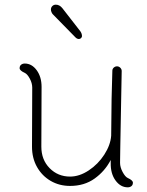

<svg xmlns="http://www.w3.org/2000/svg" viewBox="-20 -787 629 822"><path d="M549 -5Q549 5 542.5 10Q536 15 527 15Q496 15 474.5 -14.5Q453 -44 454 -90V-102Q429 -54 385 -22.5Q341 9 280 9Q234 9 197 -12.5Q160 -34 138.5 -72Q117 -110 117 -159L118 -412Q118 -431 107.5 -450.5Q97 -470 86 -475Q64 -485 64 -495Q64 -505 70.5 -510Q77 -515 86 -515Q116 -515 137 -486.5Q158 -458 158 -415L157 -159Q157 -103 192.5 -67Q228 -31 280 -31Q320 -31 360 -57.5Q400 -84 426.5 -125Q453 -166 456 -206Q457 -382 461 -484Q461 -492 467 -497.5Q473 -503 481 -503Q489 -503 495 -497Q501 -491 501 -483Q500 -463 495 -159L494 -90Q494 -71 505 -50.5Q516 -30 527 -25Q549 -15 549 -5ZM303 -627 206 -726Q203 -729 200.5 -735Q198 -741 198 -746Q198 -755 204 -761Q210 -767 219 -767Q235 -767 247 -752L324 -653Q331 -643 331 -632Q331 -628 327 -624Q323 -620 318 -620Q310 -620 303 -627Z"/></svg>

Font: Tsukimi Rounded Light
Style: Regular
Weight: 300
Designer: Takashi Funayama
Foundry: Takashi Funayama
Version: Version 1.032; ttfautohint (v1.8.3)